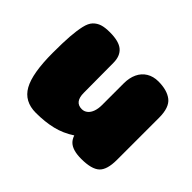

<svg xmlns="http://www.w3.org/2000/svg" viewBox="-106 -657 837 837"><g transform="rotate(45 312.5 -238.5)"><path d="M265 -211Q265 -154 309 -154Q324 -154 335.5 -163.5Q347 -173 353 -190Q359 -207 359 -229V-363Q359 -397 371 -422.5Q383 -448 406 -462Q429 -476 460 -476Q514 -476 544 -452.5Q574 -429 574 -366V-106Q574 -45 549 -22Q524 1 461 1Q434 1 415 -4.5Q396 -10 384.5 -21Q373 -32 367 -50Q326 -23 280.5 -12Q235 -1 179 -1Q108 -1 77 -56.5Q46 -112 46 -239Q46 -302 49 -341.5Q52 -381 58.5 -409.5Q65 -438 78.5 -452Q92 -466 110.5 -472Q129 -478 159 -478Q215 -478 239.5 -457Q264 -436 264 -394Z"/></g></svg>

Font: Coiny
Style: Regular
Weight: 400
Version: Version 001.001